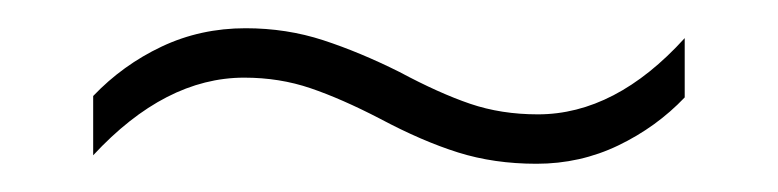

<svg xmlns="http://www.w3.org/2000/svg" viewBox="-20 -421 551 136"><path d="M249 -337Q222 -351 200 -358.5Q178 -366 153 -366Q97 -366 46 -311V-353Q67 -375 94.5 -388Q122 -401 154 -401Q183 -401 209 -392.5Q235 -384 263 -370Q291 -355 313 -347.5Q335 -340 361 -340Q416 -340 465 -394V-352Q445 -331 418 -318Q391 -305 360 -305Q330 -305 304.5 -313Q279 -321 249 -337Z"/></svg>

Font: Noto Sans Sinhala SemiCondensed ExtraLight
Style: Regular
Weight: 200
Width: 4
Designer: Jelle Bosma - Monotype Design Team
Foundry: Monotype Imaging Inc.
Version: Version 2.006; ttfautohint (v1.8.4.7-5d5b)